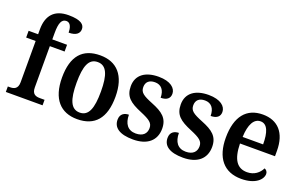

<svg xmlns="http://www.w3.org/2000/svg" viewBox="-89 -1168 2498 1577"><g transform="rotate(20 1160.0 -379.5)"><path d="M20 0H341V-48H301C266 -48 231 -56 231 -116V-477H360V-536H231V-593C231 -679 248 -718 289 -718C328 -718 338 -671 338 -634C405 -634 431 -662 431 -698C431 -736 401 -769 290 -769C167 -769 107 -701 107 -579V-536H24V-477H107V-116C107 -56 70 -48 38 -48H20Z M645 10C799 10 880 -82 880 -270C880 -457 792 -548 648 -548C493 -548 413 -457 413 -270C413 -82 501 10 645 10ZM647 -48C569 -48 540 -124 540 -270C540 -415 568 -489 646 -489C724 -489 753 -415 753 -270C753 -124 725 -48 647 -48Z M1134 10C1258 10 1330 -51 1330 -155C1330 -246 1278 -285 1180 -324C1096 -358 1067 -377 1067 -424C1067 -467 1093 -494 1145 -494C1199 -494 1231 -457 1231 -390C1284 -390 1311 -413 1311 -453C1311 -502 1263 -547 1158 -547C1044 -547 968 -496 968 -396C968 -305 1016 -267 1120 -224C1203 -189 1231 -169 1231 -124C1231 -77 1201 -44 1138 -44C1068 -44 1034 -93 1034 -170C998 -170 960 -153 960 -100C960 -31 1016 10 1134 10Z M1571 10C1695 10 1767 -51 1767 -155C1767 -246 1715 -285 1617 -324C1533 -358 1504 -377 1504 -424C1504 -467 1530 -494 1582 -494C1636 -494 1668 -457 1668 -390C1721 -390 1748 -413 1748 -453C1748 -502 1700 -547 1595 -547C1481 -547 1405 -496 1405 -396C1405 -305 1453 -267 1557 -224C1640 -189 1668 -169 1668 -124C1668 -77 1638 -44 1575 -44C1505 -44 1471 -93 1471 -170C1435 -170 1397 -153 1397 -100C1397 -31 1453 10 1571 10Z M2079 10C2205 10 2260 -51 2260 -98C2260 -118 2247 -132 2232 -137C2211 -94 2169 -58 2106 -58C2020 -58 1975 -119 1972 -260H2278V-307C2278 -465 2199 -548 2069 -548C1927 -548 1846 -452 1846 -265C1846 -91 1927 10 2079 10ZM2153 -318H1974C1978 -428 2012 -489 2070 -489C2130 -489 2153 -422 2153 -318Z"/></g></svg>

Font: Noto Serif Devanagari SemiCondensed SemiBold
Style: Regular
Weight: 600
Width: 4
Designer: Universal Thirst, Indian Type Foundry and the Monotype Design Team
Foundry: Monotype Imaging Inc.
Version: Version 2.004